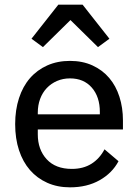

<svg xmlns="http://www.w3.org/2000/svg" viewBox="-20 -791 592 823"><path d="M280 12Q226 12 182.5 -7.5Q139 -27 108.5 -62Q78 -97 61.5 -147Q45 -197 45 -259Q45 -320 61.5 -370.5Q78 -421 108.5 -456Q139 -491 182.5 -510.5Q226 -530 280 -530Q334 -530 376.5 -510.5Q419 -491 448 -457Q477 -423 492 -376Q507 -329 507 -275V-236H142V-215Q142 -150 180 -108.5Q218 -67 288 -67Q337 -67 372 -89Q407 -111 428 -151L488 -100Q461 -49 407 -18.5Q353 12 280 12ZM280 -455Q250 -455 224.5 -444Q199 -433 180.5 -413.5Q162 -394 152 -367Q142 -340 142 -308V-301H408V-311Q408 -376 373.5 -415.5Q339 -455 280 -455ZM334 -771 449 -625 400 -589 282 -705 164 -589 115 -625 230 -771Z"/></svg>

Font: IBM Plex Sans Text
Style: Regular
Weight: 450
Designer: Mike Abbink, Paul van der Laan, Pieter van Rosmalen
Foundry: Bold Monday
Version: Version 3.005